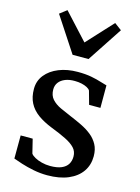

<svg xmlns="http://www.w3.org/2000/svg" viewBox="-130 -943 750 1026"><g transform="rotate(15 245.0 -430.0)"><path d="M235.5 11Q197 11 159.2 3.5Q121.5 -4 91 -13.8Q60.5 -23.5 43.5 -30L44 -158H110.5L129.5 -80.5Q135.5 -71 152 -61.8Q168.5 -52.5 191.2 -46.8Q214 -41 237.5 -41Q276.5 -41 300.2 -51.2Q324 -61.5 335 -79.5Q346 -97.5 346 -121.5Q346 -150 328 -169.2Q310 -188.5 276.2 -205.2Q242.5 -222 194.5 -240.5Q146.5 -259.5 114 -283.2Q81.5 -307 64.8 -339.5Q48 -372 48 -417Q48 -461.5 74.8 -494.8Q101.5 -528 147.5 -546.5Q193.5 -565 251.5 -565Q295.5 -565 327.8 -558.8Q360 -552.5 382.2 -545.2Q404.5 -538 417.5 -535V-410.5H355L334.5 -484Q330 -492.5 317.2 -499.2Q304.5 -506 286.8 -510Q269 -514 249 -514Q219 -514.5 196.2 -505.5Q173.5 -496.5 161 -480Q148.5 -463.5 148.5 -441Q148.5 -407.5 167 -387Q185.5 -366.5 215.2 -352.8Q245 -339 277.5 -325.5Q310 -312 340.8 -297Q371.5 -282 396 -262.5Q420.5 -243 435.2 -216Q450 -189 450 -151Q450 -103 424.8 -66.5Q399.5 -30 351.5 -9.5Q303.5 11 235.5 11ZM200.5 -646 73.5 -839.5 112.5 -869.5 244.5 -726 376.5 -869 416 -839.5 288.5 -646Z"/></g></svg>

Font: Merriweather 24pt Medium
Style: Regular
Weight: 500
Designer: Eben Sorkin
Foundry: Eben Sorkin
Version: Version 2.100